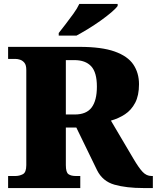

<svg xmlns="http://www.w3.org/2000/svg" viewBox="-20 -951 793 971"><path d="M21 0V-61H59Q78 -61 95.5 -70Q113 -79 113 -116V-597Q113 -622 103.5 -633.5Q94 -645 81.5 -649Q69 -653 59 -653H21V-714H382Q494 -714 560 -690.5Q626 -667 654.5 -624.5Q683 -582 683 -525Q683 -468 663.5 -431Q644 -394 612 -373Q580 -352 541 -341L655 -148Q682 -102 701.5 -81.5Q721 -61 746 -61H753V0H706Q619 0 559 -17Q499 -34 471 -90L366 -306H313V-116Q313 -79 326.5 -70Q340 -61 362 -61H386V0ZM358 -372Q417 -372 443.5 -407.5Q470 -443 470 -513Q470 -585 441 -616Q412 -647 356 -647H313V-372ZM277 -784Q292 -803 312 -829Q332 -855 351.5 -882Q371 -909 381 -931H575V-921Q566 -908 542.5 -888Q519 -868 488 -846Q457 -824 425 -804.5Q393 -785 367 -771H277Z"/></svg>

Font: Noto Serif Ethiopic Black
Style: Regular
Weight: 900
Designer: Monotype Design Team
Foundry: Monotype Imaging Inc.
Version: Version 2.102; ttfautohint (v1.8.4.7-5d5b)